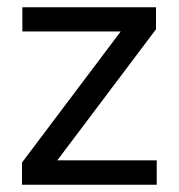

<svg xmlns="http://www.w3.org/2000/svg" viewBox="-20 -508 492 528"><path d="M137.5 -67H411V0H40.5V-61L312 -421.5H41.5V-488H409V-427.5Z"/></svg>

Font: Anek Devanagari Medium
Style: Regular
Weight: 400
Version: Version 1.003